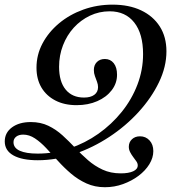

<svg xmlns="http://www.w3.org/2000/svg" viewBox="-21 -602 796 815"><path d="M424.2 192.7Q381.5 192.7 346 176.6Q310.5 160.5 280.6 135.1Q250.8 109.7 225 81Q199.2 52.4 175.4 27Q151.6 1.6 127.4 -14.5Q103.2 -30.6 77.4 -30.6Q58.9 -30.6 47.6 -21.8Q36.3 -12.9 36.3 1.6Q36.3 25.8 62.9 37.9Q89.5 50 138.7 50Q208.9 50 274.6 27.8Q340.3 5.6 396.8 -34.3Q453.2 -74.2 496 -127.4Q538.7 -180.6 562.5 -243.1Q586.3 -305.6 586.3 -372.6Q586.3 -458.9 548.8 -506.5Q511.3 -554 444.4 -554Q400 -554 360.9 -535.5Q321.8 -516.9 292.3 -484.7Q262.9 -452.4 246.4 -409.7Q229.8 -366.9 229.8 -318.5Q229.8 -255.6 257.7 -221.8Q285.5 -187.9 335.5 -187.9Q363.7 -187.9 379.4 -199.6Q395.2 -211.3 395.2 -232.3Q395.2 -243.5 390.7 -255.2Q386.3 -266.9 381.9 -279Q377.4 -291.1 377.4 -304.8Q377.4 -325.8 390.3 -338.7Q403.2 -351.6 424.2 -351.6Q447.6 -351.6 461.7 -333.9Q475.8 -316.1 475.8 -284.7Q475.8 -248.4 453.2 -219Q430.6 -189.5 391.9 -172.6Q353.2 -155.6 304 -155.6Q252.4 -155.6 214.1 -175.4Q175.8 -195.2 154.8 -230.6Q133.9 -266.1 133.9 -314.5Q133.9 -369.4 159.3 -417.3Q184.7 -465.3 229.4 -502.8Q274.2 -540.3 332.7 -561.3Q391.1 -582.3 456.5 -582.3Q526.6 -582.3 577.8 -558.1Q629 -533.9 657.3 -489.5Q685.5 -445.2 685.5 -383.9Q685.5 -318.5 653.6 -252.4Q621.8 -186.3 567.3 -126.6Q512.9 -66.9 443.1 -21Q373.4 25 295.2 51.6Q216.9 78.2 139.5 78.2Q72.6 78.2 35.9 57.7Q-0.8 37.1 -0.8 -1.6Q-0.8 -38.7 29.8 -61.3Q60.5 -83.9 109.7 -83.9Q151.6 -83.9 184.3 -68.1Q216.9 -52.4 244.4 -27.4Q271.8 -2.4 298 25.4Q324.2 53.2 352.4 77.8Q380.6 102.4 414.5 118.1Q448.4 133.9 491.9 133.9Q525 133.9 544.4 125Q563.7 116.1 563.7 100Q563.7 91.1 557.7 82.7Q551.6 74.2 544.4 64.5Q537.1 54.8 531.5 44Q525.8 33.1 525.8 21Q525.8 1.6 539.1 -10.9Q552.4 -23.4 573.4 -23.4Q597.6 -23.4 613.7 -6Q629.8 11.3 629.8 39.5Q629.8 67.7 612.9 95.2Q596 122.6 566.9 144.4Q537.9 166.1 501.2 179.4Q464.5 192.7 424.2 192.7Z"/></svg>

Font: Playfair 5pt SemiExpanded Light Medium
Style: Italic
Weight: 500
Italic angle: -15.6°
Version: Version 2.001;gftools[0.9.30]